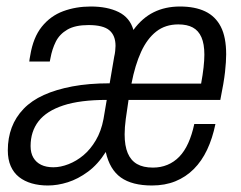

<svg xmlns="http://www.w3.org/2000/svg" viewBox="-20 -558 740 590"><path d="M127 12Q100 12 77.5 5.5Q55 -1 38.5 -14Q22 -27 13 -47.5Q4 -68 4 -96Q4 -134 16 -166Q28 -198 52.5 -223.5Q77 -249 114.5 -266Q152 -283 202.5 -292.5Q253 -302 317 -302L331 -384Q333 -392 334 -401.5Q335 -411 335 -417Q335 -449 316 -465Q297 -481 252 -481Q211 -481 187 -467Q163 -453 151.5 -430Q140 -407 135 -379L133 -369H70Q70 -372 71 -377Q72 -382 73 -388Q82 -443 108.5 -476Q135 -509 174 -523.5Q213 -538 259 -538Q310 -538 344.5 -521Q379 -504 390 -466Q417 -503 452.5 -520.5Q488 -538 533 -538Q579 -538 610.5 -523Q642 -508 658.5 -476Q675 -444 675 -391Q675 -369 671.5 -337Q668 -305 657 -251H375Q370 -219 366.5 -192.5Q363 -166 363 -145Q363 -110 372.5 -87.5Q382 -65 401 -54Q420 -43 450 -43Q474 -43 494.5 -51.5Q515 -60 531 -76.5Q547 -93 558.5 -118.5Q570 -144 577 -177H642Q633 -133 616.5 -98Q600 -63 575.5 -38.5Q551 -14 519 -1Q487 12 447 12Q386 12 351.5 -12.5Q317 -37 305 -91Q281 -53 250.5 -30.5Q220 -8 188.5 2Q157 12 127 12ZM144 -44Q166 -44 190.5 -53.5Q215 -63 236.5 -81Q258 -99 274.5 -127Q291 -155 298 -192L308 -251Q226 -251 174.5 -234Q123 -217 98.5 -185.5Q74 -154 74 -109Q74 -88 82.5 -73.5Q91 -59 106.5 -51.5Q122 -44 144 -44ZM384 -301H598Q603 -328 605.5 -350.5Q608 -373 608 -390Q608 -423 599 -443.5Q590 -464 572.5 -473.5Q555 -483 528 -483Q488 -483 460 -461Q432 -439 413.5 -398.5Q395 -358 384 -301Z"/></svg>

Font: Archivo Condensed Light
Style: Italic
Weight: 300
Width: 3
Italic angle: -10°
Designer: Hector Gatti
Foundry: Omnibus-Type
Version: Version 2.001